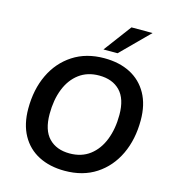

<svg xmlns="http://www.w3.org/2000/svg" viewBox="-134 -1049 1053 1169"><g transform="rotate(15 392.5 -464.5)"><path d="M381 10Q287 10 217 -26Q147 -62 108.5 -131.5Q70 -201 70 -299Q70 -420 114.5 -513.5Q159 -607 242 -661Q325 -715 439 -715Q534 -715 603.5 -679Q673 -643 711.5 -574Q750 -505 750 -407Q750 -286 705.5 -192Q661 -98 578.5 -44Q496 10 381 10ZM383 -100Q458 -100 510 -139.5Q562 -179 589 -248Q616 -317 616 -405Q616 -506 568 -555.5Q520 -605 436 -605Q362 -605 310 -566Q258 -527 231 -458.5Q204 -390 204 -301Q204 -199 252 -149.5Q300 -100 383 -100ZM419 -765 549 -939H682L508 -765Z"/></g></svg>

Font: Nunito Sans
Style: Bold Italic
Weight: 700
Italic angle: -9°
Designer: Vernon Adams
Foundry: Vernon Adams
Version: Version 3.006; ttfautohint (v1.8.3)